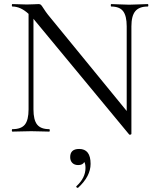

<svg xmlns="http://www.w3.org/2000/svg" viewBox="-20 -645 767 941"><path d="M704 -625Q707 -625 707 -619Q707 -613 704 -613Q662 -613 643 -590Q624 -567 624 -516V11Q624 14 619 15Q614 16 613 14L152 -543Q150 -545 144 -553V-109Q144 -57 162 -34.5Q180 -12 221 -12Q224 -12 224 -6Q224 0 221 0Q209 0 180 -1Q151 -2 133 -2Q116 -2 85 -1Q54 0 41 0Q38 0 38 -6Q38 -12 41 -12Q84 -12 102 -34.5Q120 -57 120 -109V-577Q81 -613 41 -613Q38 -613 38 -619Q38 -625 41 -625Q53 -625 77 -624Q101 -623 111 -623Q125 -623 145 -624Q165 -625 169 -625Q177 -625 181 -621Q185 -617 194.5 -602Q204 -587 215 -573L601 -101V-516Q601 -567 583.5 -590Q566 -613 525 -613Q523 -613 523 -619Q523 -625 525 -625Q538 -625 566.5 -623.5Q595 -622 613 -622Q630 -622 661 -623.5Q692 -625 704 -625ZM368 85Q424 85 424 158Q424 219 363 275Q359 277 355.5 273.5Q352 270 355 267Q399 227 399 178Q399 158 393 149Q386 164 363 164Q345 164 334.5 153.5Q324 143 324 125Q324 85 368 85Z"/></svg>

Font: Cormorant
Style: Regular
Weight: 400
Designer: Christian Thalmann (Catharsis Fonts)
Version: Version 1.000;PS 001.000;hotconv 1.0.70;makeotf.lib2.5.58329